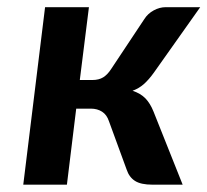

<svg xmlns="http://www.w3.org/2000/svg" viewBox="-20 -504 566 524"><path d="M374 -452.1Q383.3 -466.8 399.4 -475.6Q415.5 -484.4 432.1 -484.4H526.4L399.9 -305.7Q386.2 -286.6 372.8 -274.7Q359.4 -262.7 341.8 -256.3Q363.8 -249 377 -235.4Q390.1 -221.7 398.9 -199.7L478.5 0H396Q364.3 0 348.4 -10.3Q332.5 -20.5 325.7 -41L277.3 -173.3Q271.5 -190.9 258.5 -199.2Q245.6 -207.5 228 -207.5H188L162.6 0H43.5L103 -484.4H222.7L197.8 -285.6H231.4Q250 -285.6 261.7 -293Q273.4 -300.3 283.2 -315.4Z"/></svg>

Font: Carlito
Style: Bold Italic
Weight: 700
Italic angle: -7°
Designer: Lukasz Dziedzic
Foundry: tyPoland Lukasz Dziedzic
Version: Version 1.104